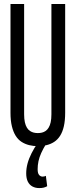

<svg xmlns="http://www.w3.org/2000/svg" viewBox="-20 -720 378 959"><path d="M32.4 -157.1V-700H100.5V-149.3Q100.5 -126 104.1 -109.6Q107.7 -93.2 114.4 -82.4Q121 -71.6 129.9 -65.8Q138.8 -60 148.7 -57.6Q158.6 -55.3 168.8 -55.3Q179.4 -55.3 189.3 -57.6Q199.2 -60 207.7 -65.8Q216.3 -71.6 222.9 -82.4Q229.6 -93.2 233.2 -109.6Q236.8 -126 236.8 -149.3V-700H305.5V-157.1Q305.5 -117.7 298.9 -89.1Q292.3 -60.5 279.9 -41.3Q267.5 -22.2 250.5 -11.2Q233.6 -0.2 212.8 4.9Q192 10 168.8 10Q146.3 10 125.8 4.9Q105.3 -0.2 88 -11.2Q70.8 -22.2 58.6 -41.3Q46.4 -60.5 39.4 -89.1Q32.4 -117.7 32.4 -157.1ZM176.1 219.4Q156.7 219.4 142.1 211.5Q127.5 203.7 119.2 187.6Q110.9 171.5 110.9 145.7Q110.9 121.6 117.6 96.6Q124.3 71.6 137.7 45.2Q151.1 18.7 170.2 -8.9L210 -0.6Q195.4 23.2 185.9 44.3Q176.4 65.4 172.2 85.1Q168 104.9 168 124.9Q168 145.9 175.4 154Q182.7 162.1 192.7 162.1Q197.7 162.1 201.7 161.1Q205.7 160.1 209.1 158.3L215.7 210.1Q207.3 214.8 198.2 217.1Q189.1 219.4 176.1 219.4Z"/></svg>

Font: Georama ExtraCondensed Thin
Style: Regular
Weight: 100
Width: 2
Designer: Jean-Baptiste Levee
Foundry: Production Type
Version: Version 1.001